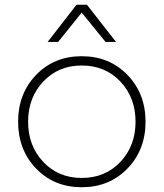

<svg xmlns="http://www.w3.org/2000/svg" viewBox="-20 -776 687 806"><path d="M131.5 -68.5Q207 10 323 10Q439 10 515 -68.5Q591 -147 591 -265Q591 -383 515 -461.5Q439 -540 323 -540Q207 -540 131.5 -461.5Q56 -383 56 -265Q56 -147 131.5 -68.5ZM323 -29Q225 -29 161.5 -96.5Q98 -164 98 -265Q98 -366 161.5 -433.5Q225 -501 323 -501Q422 -501 485.5 -433.5Q549 -366 549 -265Q549 -164 485.5 -96.5Q422 -29 323 -29ZM301 -756 180 -600H224L323 -723L423 -600H467L345 -756Z"/></svg>

Font: Roundo Light
Style: Regular
Weight: 300
Designer: Namrata Goyal (Gurmukhi), Shiva Nallaperumal (Latin)
Foundry: Indian Type Foundry
Version: Version 1.000;PS 1.0;hotconv 1.0.88;makeotf.lib2.5.647800